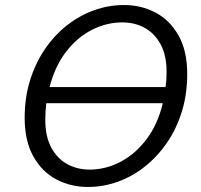

<svg xmlns="http://www.w3.org/2000/svg" viewBox="-20 -728 799 763"><path d="M329 15Q261 15 204 -15Q147 -45 112.5 -106.5Q78 -168 78 -260Q78 -340 99.5 -409Q121 -478 159 -533.5Q197 -589 247 -628Q297 -667 354.5 -687.5Q412 -708 473 -708Q541 -708 598 -678Q655 -648 689.5 -587Q724 -526 724 -434Q724 -353 702.5 -284Q681 -215 643 -160Q605 -105 555 -65.5Q505 -26 447.5 -5.5Q390 15 329 15ZM336 -54Q400 -54 459 -85Q518 -116 562.5 -175Q607 -234 627 -318H164Q162 -302 161 -285.5Q160 -269 160 -252Q160 -186 183.5 -142Q207 -98 247 -76Q287 -54 336 -54ZM177 -382H638Q640 -396 641 -411Q642 -426 642 -442Q642 -508 618.5 -551.5Q595 -595 555.5 -617Q516 -639 466 -639Q403 -639 344.5 -609Q286 -579 242 -521.5Q198 -464 177 -382Z"/></svg>

Font: Ubuntu Sans
Style: Italic
Weight: 400
Italic angle: -13.5°
Designer: Dalton Maag Ltd
Foundry: Dalton Maag Ltd
Version: Version 1.006